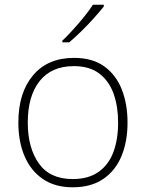

<svg xmlns="http://www.w3.org/2000/svg" viewBox="-20 -786 621 816"><path d="M522 -265Q522 -185 496.5 -123Q471 -61 419 -25.5Q367 10 289 10Q214 10 162.5 -25Q111 -60 84.5 -122Q58 -184 58 -265Q58 -392 120.5 -466Q183 -540 294 -540Q373 -540 423 -504Q473 -468 497.5 -406Q522 -344 522 -265ZM98 -265Q98 -158 145 -91.5Q192 -25 289 -25Q356 -25 399 -55.5Q442 -86 462 -140Q482 -194 482 -265Q482 -333 463 -387Q444 -441 402.5 -473Q361 -505 294 -505Q199 -505 148.5 -441.5Q98 -378 98 -265ZM421 -758Q404 -737 379.5 -709.5Q355 -682 327 -654.5Q299 -627 274 -606H245V-613Q266 -633 291 -660.5Q316 -688 338.5 -716Q361 -744 375 -766H421Z"/></svg>

Font: Noto Sans Gujarati ExtraLight
Style: Regular
Weight: 200
Designer: Jelle Bosma - Monotype Design Team, Universal Thirst
Foundry: Monotype Imaging Inc.
Version: Version 2.106; ttfautohint (v1.8.4.7-5d5b)